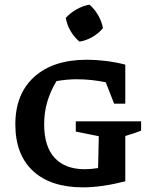

<svg xmlns="http://www.w3.org/2000/svg" viewBox="-20 -797 659 826"><path d="M337 9Q198 9 122 -61.5Q46 -132 46 -262Q46 -393 127.5 -466.5Q209 -540 354 -540Q391 -540 433.5 -535Q476 -530 519 -519V-351H471L435 -443Q373 -456 310 -456Q267 -456 223 -448Q197 -405 183.5 -359.5Q170 -314 170 -262Q170 -167 215 -118Q260 -69 345 -69Q371 -69 402 -74L405 -211L306 -231V-275H587V-235Q572 -229 556 -223.5Q540 -218 519 -212V-17Q417 9 337 9ZM365 -777Q387 -758 402.5 -731Q418 -704 423 -676Q405 -654 377.5 -638Q350 -622 322 -618Q300 -636 284 -663Q268 -690 263 -720Q282 -741 309 -756.5Q336 -772 365 -777Z"/></svg>

Font: Piazzolla SC SemiBold
Style: Regular
Weight: 600
Designer: Juan Pablo del Peral
Foundry: Huerta Tipografica
Version: Version 1.330